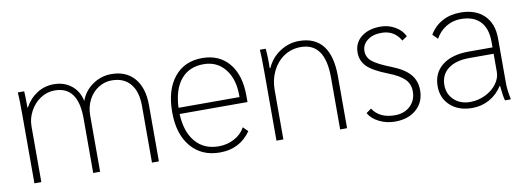

<svg xmlns="http://www.w3.org/2000/svg" viewBox="-47 -769 2860 1039"><g transform="rotate(-10 1382.5 -250.0)"><path d="M76 -380Q76 -464 73 -500H108Q110 -476 110 -410H112Q138 -457 179.5 -483.5Q221 -510 272 -510Q328 -510 368 -478.5Q408 -447 419 -392Q438 -445 484.5 -477.5Q531 -510 588 -510Q669 -510 714.5 -457Q760 -404 760 -309V0H722V-311Q722 -391 686 -433.5Q650 -476 584 -476Q544 -476 510 -454Q476 -432 456.5 -394Q437 -356 437 -310V0H399V-300Q399 -476 271 -476Q228 -476 192 -452Q156 -428 135 -388.5Q114 -349 114 -307V0H76Z M1288 -233H915Q919 -135 966 -79.5Q1013 -24 1094 -24Q1141 -24 1180.5 -45.5Q1220 -67 1239 -103L1265 -77Q1204 10 1095 10Q994 10 935.5 -59.5Q877 -129 877 -249Q877 -371 933 -440.5Q989 -510 1087 -510Q1181 -510 1234.5 -445.5Q1288 -381 1288 -267ZM1250 -277Q1250 -367 1206 -421.5Q1162 -476 1089 -476Q1009 -476 964 -421.5Q919 -367 915 -267H1250Z M1406 -380Q1406 -463 1403 -500H1435Q1440 -444 1438 -393H1442Q1466 -447 1514.5 -478.5Q1563 -510 1619 -510Q1706 -510 1750 -453.5Q1794 -397 1794 -285V0H1756V-286Q1756 -476 1623 -476Q1572 -476 1531.5 -449.5Q1491 -423 1467.5 -376Q1444 -329 1444 -272V0H1406Z M1912 -62 1940 -82Q1977 -24 2062 -24Q2114 -24 2146.5 -55Q2179 -86 2179 -135Q2179 -175 2152.5 -202Q2126 -229 2064 -253Q1984 -284 1952.5 -315.5Q1921 -347 1921 -393Q1921 -446 1961 -478Q2001 -510 2067 -510Q2110 -510 2146.5 -489Q2183 -468 2199 -434L2171 -415Q2137 -476 2066 -476Q2019 -476 1989 -453Q1959 -430 1959 -394Q1959 -360 1986.5 -337Q2014 -314 2088 -285Q2157 -258 2188 -222Q2219 -186 2219 -134Q2219 -69 2174.5 -29.5Q2130 10 2057 10Q2010 10 1970 -10Q1930 -30 1912 -62Z M2316 -138Q2316 -211 2368.5 -252.5Q2421 -294 2514 -294H2645V-325Q2645 -398 2608.5 -436.5Q2572 -475 2502 -475Q2458 -475 2421 -452.5Q2384 -430 2363 -391L2336 -418Q2362 -462 2405.5 -486Q2449 -510 2506 -510Q2589 -510 2636 -464Q2683 -418 2683 -337V-88Q2683 -54 2694 0H2662Q2655 -20 2649 -82H2647Q2619 -38 2576 -14Q2533 10 2481 10Q2407 10 2361.5 -31Q2316 -72 2316 -138ZM2645 -160V-259H2511Q2437 -259 2395 -227Q2353 -195 2353 -138Q2353 -88 2387.5 -56Q2422 -24 2475 -24Q2519 -24 2558.5 -43Q2598 -62 2621.5 -93.5Q2645 -125 2645 -160Z"/></g></svg>

Font: Sarabun Thin
Style: Regular
Weight: 250
Designer: Suppakit Chalermlarp | Katatrad Co.,Ltd.
Foundry: Cadson Demak Co.,Ltd.
Version: Version 1.000; ttfautohint (v1.6)